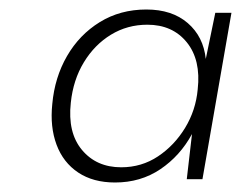

<svg xmlns="http://www.w3.org/2000/svg" viewBox="-20 -732 507 404"><path d="M222 -348Q176 -348 144.5 -369Q113 -390 99 -427.5Q85 -465 90 -513Q95 -569 121 -614Q147 -659 190 -685.5Q233 -712 288 -712Q342 -712 375 -683.5Q408 -655 413 -608L433 -705H467L406 -355H373L384 -450Q359 -404 317.5 -376Q276 -348 222 -348ZM235 -380Q278 -380 312.5 -403Q347 -426 369.5 -463Q392 -500 396 -544Q403 -606 373 -643Q343 -680 290 -680Q248 -680 213.5 -659Q179 -638 156.5 -601Q134 -564 129 -516Q122 -453 152.5 -416.5Q183 -380 235 -380Z"/></svg>

Font: DM Sans 20pt ExtraLight
Style: Italic
Weight: 250
Italic angle: -10°
Version: Version 4.004;gftools[0.9.30]